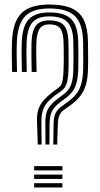

<svg xmlns="http://www.w3.org/2000/svg" viewBox="-20 -829 442 849"><path d="M215.5 -189.8 217 -282.5Q217.5 -312 226.1 -329.1Q234.8 -346.2 253.2 -359.2L274.8 -374.8Q301.2 -393.2 317 -413.2Q332.8 -433.2 339.9 -460.2Q347 -487.2 347.8 -526.2Q348.2 -547.2 348.1 -567.9Q348 -588.5 347.9 -607.8Q347.8 -627 347.5 -644Q346 -723 312 -757.2Q278 -791.5 198 -791.5Q124.2 -791.5 91 -757Q57.8 -722.5 54.5 -642.8Q53.2 -608.2 53.9 -574.1Q54.5 -540 55.2 -510.8H33.5Q32.8 -538.2 32.2 -573.9Q31.8 -609.5 33 -643.5Q36.2 -732 74.6 -770.5Q113 -809 198 -809Q259 -809 296.4 -792.4Q333.8 -775.8 351 -739.4Q368.2 -703 369 -644Q369.2 -623.2 369.5 -603.8Q369.8 -584.2 369.8 -565.1Q369.8 -546 369.2 -526.2Q368.5 -482.8 359.4 -452.8Q350.2 -422.8 331.9 -400.8Q313.5 -378.8 285 -358.8L263.5 -343.5Q252.2 -336.2 244.9 -323.4Q237.5 -310.5 235.8 -282.5L232.8 -189.8ZM147 -189.8 144 -282.5Q142 -316.2 148 -339.4Q154 -362.5 169.9 -381.6Q185.8 -400.8 213 -422.2L232.8 -436.8Q243 -442.8 248.9 -451.8Q254.8 -460.8 257.6 -478.2Q260.5 -495.8 261.2 -526.5Q261.8 -547.2 261.9 -566.2Q262 -585.2 261.8 -604.4Q261.5 -623.5 261 -643.8Q259.8 -686.2 245.9 -703.8Q232 -721.2 198 -721.2Q168.2 -721.2 155.4 -702.1Q142.5 -683 140.8 -639Q139.8 -609.8 140.4 -575.5Q141 -541.2 141.8 -510.8H120Q119.2 -545.5 118.9 -577.8Q118.5 -610 119.2 -640Q121.2 -693.5 139.2 -716.1Q157.2 -738.8 198 -738.8Q243.8 -738.8 262.5 -717.1Q281.2 -695.5 282.5 -643.8Q283 -624.5 283.2 -605.8Q283.5 -587 283.5 -567.5Q283.5 -548 283 -526.5Q282.2 -493.5 278.4 -473.8Q274.5 -454 266.4 -442.4Q258.2 -430.8 244.2 -422L223 -407Q202 -391.2 188.4 -375.1Q174.8 -359 168.5 -337.2Q162.2 -315.5 163 -282.5L164 -189.8ZM181.2 -189.8 180.5 -282.5Q179.5 -326.5 193.5 -349Q207.5 -371.5 233.2 -390.8L254.5 -406.8Q272.8 -419.2 283.4 -434Q294 -448.8 298.9 -470.6Q303.8 -492.5 304.5 -526.2Q305 -549.2 305 -568.4Q305 -587.5 304.8 -605.8Q304.5 -624 304.2 -643.8Q303 -704.8 279 -730.6Q255 -756.5 198 -756.5Q146.5 -756.5 123.4 -729.9Q100.2 -703.2 97.8 -641.8Q96.5 -607.5 97.1 -574.5Q97.8 -541.5 98.5 -510.8H76.8Q76 -543.8 75.6 -577Q75.2 -610.2 76.2 -641.8Q78.8 -712.8 107 -743.4Q135.2 -774 198 -774Q266.5 -774 295.5 -744Q324.5 -714 325.8 -644Q326.2 -624.8 326.4 -605.9Q326.5 -587 326.5 -567.5Q326.5 -548 326 -526.2Q325.2 -488.8 318.6 -464Q312 -439.2 298.9 -422.4Q285.8 -405.5 264.5 -390.8L243.2 -374.8Q225.5 -361.8 212.9 -342.8Q200.2 -323.8 199.2 -282.5L198.5 -189.8ZM131 0V-19H255.8V0ZM131 -75.5V-94.5H255.8V-75.5ZM131 -37.8V-56.8H255.8V-37.8Z"/></svg>

Font: Big Shoulders Inline Display Thin
Style: Bold
Weight: 700
Version: Version 2.002